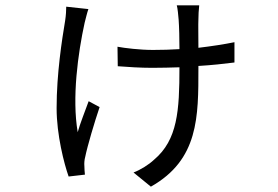

<svg xmlns="http://www.w3.org/2000/svg" viewBox="-20 -617 1040 719"><path d="M228 -592C228 -579 227 -559 224 -540C212 -468 192 -341 192 -212C192 -112 220 -4 237 44L298 37C297 29 296 13 296 5C295 -4 296 -19 299 -29C307 -69 334 -160 353 -216L312 -238C298 -199 280 -155 271 -122C249 -250 272 -418 297 -532C301 -547 306 -569 311 -583ZM858 -459C819 -451 773 -444 723 -438C723 -481 722 -527 723 -545C723 -560 724 -579 726 -597H642C645 -588 648 -557 649 -543C651 -516 652 -473 652 -433C620 -431 587 -430 553 -430C503 -430 447 -437 420 -442L421 -369C459 -366 506 -363 550 -363C586 -363 620 -364 652 -365V-364C652 -203 645 -93 557 -19C537 0 506 19 480 29L545 82C724 -19 723 -179 723 -363V-370C774 -373 818 -378 858 -383Z"/></svg>

Font: Noto Sans Japanese Regular
Style: Regular
Weight: 400
Designer: Ryoko NISHIZUKA (kana & ideographs); Paul D. Hunt (Latin, Greek & Cyrillic); Wenlong ZHANG (bopomofo); Sandoll Communica
Foundry: Adobe Systems Incorporated
Version: Version 1.000;PS 1;hotconv 1.0.78;makeotf.lib2.5.61930